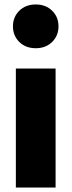

<svg xmlns="http://www.w3.org/2000/svg" viewBox="-20 -840 321 860"><path d="M66.5 -792Q95 -820 140 -820Q185 -820 213.5 -792Q242 -764 242 -722Q242 -680 213.5 -652Q185 -624 140 -624Q95 -624 66.5 -652Q38 -680 38 -722Q38 -764 66.5 -792ZM229 -533V0H51V-533Z"/></svg>

Font: FiraGO ExtraBold
Style: Regular
Weight: 800
Designer: bBox Type
Foundry: bBox Type GmbH
Version: Version 1.001;PS 001.001;hotconv 1.0.88;makeotf.lib2.5.64775